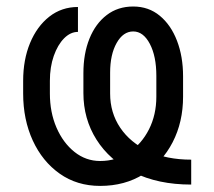

<svg xmlns="http://www.w3.org/2000/svg" viewBox="-20 -573 671 602"><path d="M579.5 -72.4V5.7Q475.1 5.7 399.3 -32.3Q323.5 -70.3 282.5 -135.3Q241.5 -200.3 241.5 -281.2V-343.8Q241.5 -404.8 260.5 -451.9Q279.5 -498.9 314.5 -525.7Q349.4 -552.6 397.7 -552.6Q446 -552.6 481 -523.6Q516 -494.7 535 -445.1Q554 -395.6 554 -333.8V-269.9Q554 -190.3 521.3 -127Q488.6 -63.6 430 -26.8Q371.4 9.9 294 9.9Q221.6 9.9 167.3 -28.4Q112.9 -66.8 82.7 -132.5Q52.6 -198.2 52.6 -279.8V-319.6Q52.6 -385.7 74.2 -438Q95.9 -490.4 134.6 -520.8Q173.3 -551.1 224.4 -551.1V-473Q201 -473 180.9 -452.8Q160.9 -432.5 148.6 -397.7Q136.4 -362.9 136.4 -319.6V-279.8Q136.4 -220.9 157.1 -172.9Q177.9 -125 213.6 -96.6Q249.3 -68.2 294 -68.2Q344.5 -68.2 384.2 -95Q424 -121.8 447.1 -167.4Q470.2 -213.1 470.2 -269.9V-335.2Q470.2 -396.7 449.8 -435.5Q429.3 -474.4 397.7 -474.4Q366.1 -474.4 345.7 -438.2Q325.3 -402 325.3 -345.2V-279.8Q325.3 -219.5 356.9 -172.6Q388.5 -125.7 445.7 -99.1Q502.8 -72.4 579.5 -72.4Z"/></svg>

Font: InterMG
Style: Regular
Weight: 400
Designer: Rasmus Andersson
Foundry: rsms
Version: Version 3.019;December 26, 2023;FontCreator 15.0.0.2955 64-b